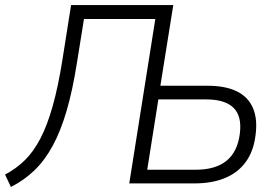

<svg xmlns="http://www.w3.org/2000/svg" viewBox="-34 -725 1092 759"><path d="M9 14 -14 -35Q30 -58 64.5 -92Q99 -126 126 -178Q153 -230 174.5 -306.5Q196 -383 213 -490L247 -705H651L600 -386H787Q857 -386 902 -364Q947 -342 966 -298Q985 -254 976 -189Q968 -126 937 -84Q906 -42 855 -21Q804 0 735 0H477L580 -650H298L270 -476Q253 -368 229.5 -287.5Q206 -207 174.5 -149Q143 -91 102 -51.5Q61 -12 9 14ZM548 -54H739Q818 -54 861.5 -89.5Q905 -125 914 -196Q923 -265 889.5 -298.5Q856 -332 781 -332H592Z"/></svg>

Font: Nunito Sans 10pt SemiCondensed Light
Style: Italic
Weight: 300
Width: 4
Italic angle: -9°
Designer: Vernon Adams
Foundry: Vernon Adams
Version: Version 3.101;gftools[0.9.27]